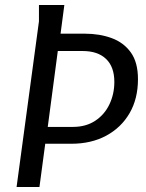

<svg xmlns="http://www.w3.org/2000/svg" viewBox="-20 -744 579 764"><path d="M236 -724 221 -610H317Q376 -610 424 -592.5Q472 -575 500.5 -535.5Q529 -496 529 -429Q529 -351 495.5 -293.5Q462 -236 402.5 -204Q343 -172 264 -172H160L137 0H46L135 -659V-724ZM170 -239H270Q322 -239 359 -263.5Q396 -288 415.5 -329Q435 -370 435 -418Q435 -478 402 -509.5Q369 -541 309 -541H210Z"/></svg>

Font: Rosario Light
Style: Italic
Weight: 300
Italic angle: -8.05°
Designer: Hector Gatti
Foundry: Omnibus Type
Version: Version 1.101; ttfautohint (v1.8.1.43-b0c9)